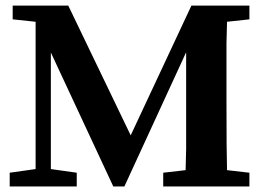

<svg xmlns="http://www.w3.org/2000/svg" viewBox="-20 -675 955 695"><path d="M799.8 -518.6V-312.5Q799.8 -122.1 801.8 -59.1L882.8 -49.8V0H570.8V-49.8L651.9 -59.1Q653.8 -121.1 653.8 -136.7V-485.8L430.2 0H390.1L164.1 -484.9V-63L257.8 -49.8V0H15.1V-49.8L108.9 -63V-596.2L25.9 -605V-654.8H227.1L453.1 -185.1L672.9 -654.8H882.8V-605L801.8 -596.2Q799.8 -534.2 799.8 -518.6Z"/></svg>

Font: SourceSerifPro-Bold
Style: Bold
Weight: 700
Designer: Frank Grießhammer
Foundry: Adobe Systems Incorporated
Version: Version 1.014;PS Version 1.0;hotconv 1.0.73;makeotf.lib2.5.5